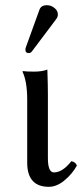

<svg xmlns="http://www.w3.org/2000/svg" viewBox="-20 -703 321 734"><path d="M159.2 -683.1Q175.3 -683.1 188.2 -672.6Q201.2 -662.1 201.2 -647.9Q201.2 -638.2 194.8 -629.9L103 -507.8Q97.2 -500 90.8 -500Q76.7 -500 77.1 -513.2Q77.1 -517.1 79.1 -522.9L130.9 -666Q137.2 -683.1 159.2 -683.1ZM84 -321.8Q84 -391.6 65.9 -429.2L67.9 -431.2Q80.1 -429.2 110.8 -429.2Q140.6 -429.2 161.1 -437Q163.1 -375 163.1 -342.8V-99.1Q163.1 -43.9 186 -43.9Q219.2 -43.9 252.9 -86.9Q270 -83 273.9 -69.8Q255.9 -37.6 226.3 -13.2Q196.8 11.2 167 11.2Q84 11.2 84 -81.1Z"/></svg>

Font: Linux Libertine
Style: Regular
Weight: 400
Designer: Philipp H. Poll
Foundry: Philipp H. Poll
Version: Version 5.3.0 ; ttfautohint (v0.9)